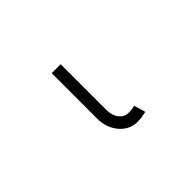

<svg xmlns="http://www.w3.org/2000/svg" viewBox="-54 -44 344 344"><g transform="rotate(-45 118.5 128.0)"><path d="M90.9 157.7V42.6H113.6V157.7Q113.6 172.6 120.7 181.5Q127.8 190.3 137.8 190.3Q147.7 190.3 154.1 188.2L160.5 210.2Q154.5 211.6 148.8 212.4Q143.1 213.1 137.8 213.1Q128.2 213.1 119.7 209Q111.2 204.9 104.8 197.4Q98.4 190 94.6 179.9Q90.9 169.7 90.9 157.7Z"/></g></svg>

Font: Inter P Thin
Style: Regular
Weight: 100
Designer: Rasmus Andersson
Foundry: rsms
Version: Version 3.018;git-588b23468